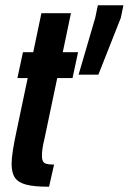

<svg xmlns="http://www.w3.org/2000/svg" viewBox="-20 -708 488 728"><path d="M24 -87Q24 -126 44 -217L85 -412H46L67 -510H106L137 -658H249L218 -510H276L255 -412H197L148 -179Q139 -143 139 -117Q139 -96 148.5 -90Q158 -84 185 -84L166 0Q109 0 79 -8Q49 -16 36.5 -34.5Q24 -53 24 -87ZM278 -425 341 -640 351 -688H448L438 -640L353 -425Z"/></svg>

Font: Saira Ultra Condensed ExtraBold
Style: Italic
Weight: 800
Width: 1
Italic angle: -12°
Designer: Hector Gatti with collaboration of the Omnibus-Type team
Foundry: Omnibus-Type
Version: Version 1.001; ttfautohint (v1.8)